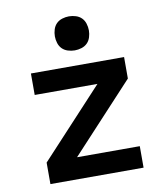

<svg xmlns="http://www.w3.org/2000/svg" viewBox="-84 -820 767 889"><g transform="rotate(-10 300.0 -375.0)"><path d="M81 0V-101L376 -419H81V-520H519V-419L224 -101H519V0ZM300 -590Q284 -590 268 -595Q252 -600 241 -611Q230 -622 225 -638Q220 -654 220 -670Q220 -686 225 -702Q230 -718 241 -729Q252 -740 268 -745Q284 -750 300 -750Q316 -750 332 -745Q348 -740 359 -729Q370 -718 375 -702Q380 -686 380 -670Q380 -654 375 -638Q370 -622 359 -611Q348 -600 332 -595Q316 -590 300 -590Z"/></g></svg>

Font: Iosevka Aile
Style: Bold
Weight: 700
Designer: Belleve Invis
Foundry: Belleve Invis
Version: Version 28.0.1; ttfautohint (v1.8.4)